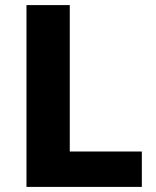

<svg xmlns="http://www.w3.org/2000/svg" viewBox="-20 -734 613 754"><path d="M84 0V-714H254V-139H537V0Z"/></svg>

Font: Noto Sans Hebrew ExtraBold
Style: Regular
Weight: 800
Designer: Monotype Design Team
Foundry: Monotype Imaging Inc.
Version: Version 2.003